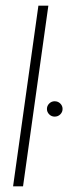

<svg xmlns="http://www.w3.org/2000/svg" viewBox="-20 -655 240 675"><path d="M26 0 115 -635H150L61 0ZM172 -245Q161 -245 153 -253Q145 -261 145 -272Q145 -283 153 -291Q161 -299 172 -299Q184 -299 192 -291Q200 -283 200 -272Q200 -261 192 -253Q184 -245 172 -245Z"/></svg>

Font: Alumni Sans ExtraLight
Style: Italic
Weight: 250
Italic angle: -8°
Version: Version 1.016